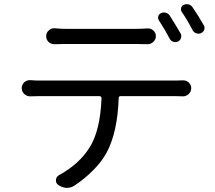

<svg xmlns="http://www.w3.org/2000/svg" viewBox="-20 -864 1040 928"><path d="M853.5 -701.2Q858.4 -690.4 854.5 -679.2Q850.6 -668 839.8 -663.1Q829.1 -658.2 817.4 -662.1Q805.7 -666 799.8 -677.7Q774.4 -725.6 748 -765.6Q742.2 -774.4 745.1 -785.2Q748 -795.9 758.8 -800.8Q769.5 -805.7 781.7 -802.2Q793.9 -798.8 800.8 -788.1Q828.1 -745.1 853.5 -701.2ZM639.6 -651.4H294.9Q268.6 -651.4 244.1 -650.4Q243.2 -650.4 243.2 -650.4Q226.6 -650.4 214.8 -661.1Q203.1 -672.9 203.1 -689.5Q203.1 -706.1 215.8 -716.8Q226.6 -727.5 241.2 -727.5Q242.2 -727.5 244.1 -727.5Q271.5 -724.6 293.9 -724.6H639.6Q665 -724.6 691.4 -726.6Q693.4 -726.6 695.3 -726.6Q710 -726.6 720.7 -716.8Q733.4 -706.1 733.4 -689.5Q733.4 -672.9 720.7 -661.1Q709 -650.4 693.4 -650.4Q692.4 -650.4 691.4 -650.4Q665 -651.4 639.6 -651.4ZM171.9 -474.6H826.2Q843.8 -474.6 863.3 -475.6Q864.3 -475.6 865.2 -475.6Q880.9 -475.6 891.6 -465.8Q904.3 -454.1 904.3 -438.5Q904.3 -420.9 891.6 -409.2Q879.9 -398.4 864.3 -398.4Q863.3 -398.4 863.3 -398.4Q841.8 -399.4 826.2 -399.4H563.5Q553.7 -399.4 553.7 -389.6Q547.9 -223.6 495.1 -126Q472.7 -84 430.7 -41.5Q388.7 1 337.9 34.2Q322.3 43.9 303.7 43.9Q301.8 43.9 298.8 43.9Q278.3 42 260.7 29.3Q249 20.5 250.5 4.9Q252 -10.7 265.6 -17.6Q363.3 -71.3 413.1 -151.4Q464.8 -233.4 470.7 -389.6Q470.7 -393.6 467.8 -396.5Q464.8 -399.4 460.9 -399.4H171.9Q140.6 -399.4 126 -398.4Q126 -398.4 125 -398.4Q109.4 -398.4 96.7 -410.2Q85 -421.9 85 -438Q85 -454.1 96.7 -465.8Q108.4 -476.6 124 -476.6Q125 -476.6 126 -476.6Q150.4 -474.6 171.9 -474.6ZM858.4 -806.6Q854.5 -812.5 854.5 -819.3Q854.5 -823.2 855.5 -826.2Q858.4 -836.9 868.2 -840.8Q875 -843.8 881.8 -843.8Q886.7 -843.8 892.6 -842.8Q904.3 -838.9 911.1 -828.1Q940.4 -785.2 964.8 -742.2Q968.8 -735.4 968.8 -729.5Q968.8 -724.6 966.8 -719.7Q962.9 -709 952.1 -704.1Q945.3 -701.2 939.5 -701.2Q934.6 -701.2 928.7 -703.1Q917 -707 911.1 -717.8Q884.8 -768.6 858.4 -806.6Z"/></svg>

Font: Gen Jyuu GothicX Regular
Style: Regular
Weight: 400
Designer: [Source Han Sans]
Ryoko NISHIZUKA  (kana & ideographs); Paul D. Hunt (Latin, Greek & Cyrillic); Wenlong ZHANG  (bopomofo
Version: Version 1.002.20150607